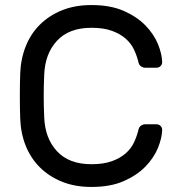

<svg xmlns="http://www.w3.org/2000/svg" viewBox="-20 -730 707 760"><path d="M155 -434Q153 -389 153 -350Q153 -311 155 -266Q158 -183 205.5 -131.5Q253 -80 342 -80Q390 -80 423 -92Q456 -104 477.5 -123Q499 -142 510.5 -166.5Q522 -191 528 -216Q530 -227 538 -232.5Q546 -238 554 -238H600Q609 -238 615.5 -231.5Q622 -225 622 -216Q621 -183 605 -144Q589 -105 555.5 -70.5Q522 -36 469.5 -13Q417 10 342 10Q277 10 226 -10.5Q175 -31 138.5 -67Q102 -103 82 -152.5Q62 -202 60 -261Q57 -350 60 -439Q62 -497 82 -547Q102 -597 138.5 -633Q175 -669 226 -689.5Q277 -710 342 -710Q417 -710 469.5 -687Q522 -664 555.5 -629.5Q589 -595 605 -556Q621 -517 622 -484Q622 -475 615.5 -468.5Q609 -462 600 -462H554Q546 -462 538 -467.5Q530 -473 528 -484Q522 -509 510.5 -533.5Q499 -558 477.5 -577Q456 -596 423 -608Q390 -620 342 -620Q253 -620 205.5 -568.5Q158 -517 155 -434Z"/></svg>

Font: Rubik
Style: Regular
Weight: 400
Designer: Hubert & Fischer
Foundry: Hubert & Fischer
Version: Version 1.002; ttfautohint (v1.6)